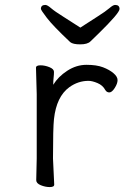

<svg xmlns="http://www.w3.org/2000/svg" viewBox="-20 -749 540 779"><path d="M200 0Q200 10 182 10Q164 10 145.5 2.5Q127 -5 127 -18L129 -106V-367L126 -474Q126 -484 144 -484Q162 -484 180.5 -476.5Q199 -469 199 -457.5Q199 -446 197.5 -434Q196 -422 196 -405Q216 -438 253 -462Q290 -486 331 -486Q372 -486 398 -476Q424 -466 440.5 -452Q457 -438 457 -424Q457 -410 445.5 -392Q434 -374 423.5 -374Q413 -374 407 -384Q397 -403 375.5 -412Q354 -421 339 -421Q297 -421 261 -395Q209 -357 199 -266Q195 -230 195 -106ZM265 -578Q195 -644 170.5 -676Q146 -708 146 -713Q146 -729 164 -729Q172 -729 187 -716Q202 -703 236.5 -681.5Q271 -660 306 -637Q341 -660 375 -681.5Q409 -703 424 -716Q439 -729 447 -729Q465 -729 465 -712.5Q465 -696 379 -612Q359 -593 347 -581Q335 -569 305.5 -569Q276 -569 265 -578Z"/></svg>

Font: LXGW WenKai Mono TC
Style: Regular
Weight: 400
Designer: LXGW / Fontworks Inc.
Foundry: LXGW / Fontworks Inc.
Version: Version 1.330